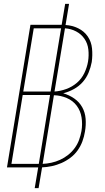

<svg xmlns="http://www.w3.org/2000/svg" viewBox="-20 -863 540 990"><path d="M159 107 177 0H16L137 -735H298L316 -843H336L318 -734Q353 -732 383.5 -717Q414 -702 432.5 -675Q451 -648 454.5 -613Q458 -578 453 -543Q448 -516 437 -489Q426 -462 406.5 -440Q387 -418 360.5 -403.5Q334 -389 306 -382Q337 -373 363 -355Q389 -337 404 -310Q419 -283 421.5 -250.5Q424 -218 418 -184Q414 -159 405 -134.5Q396 -110 380.5 -88Q365 -66 343 -49.5Q321 -33 297 -22.5Q273 -12 247.5 -6.5Q222 -1 197 0L179 107ZM100 -391H241L295 -717H154ZM261 -391Q291 -393 321.5 -404Q352 -415 376.5 -436Q401 -457 415 -486.5Q429 -516 434 -546Q439 -577 435.5 -608Q432 -639 415.5 -663Q399 -687 372.5 -701Q346 -715 315 -717ZM39 -18H180L238 -373H97ZM200 -18Q222 -19 245 -24Q268 -29 290 -39Q312 -49 331.5 -64.5Q351 -80 365.5 -100Q380 -120 388 -142.5Q396 -165 400 -187Q406 -223 400.5 -257.5Q395 -292 375.5 -318Q356 -344 324.5 -357.5Q293 -371 258 -372Z"/></svg>

Font: Iosevka Thin Oblique
Style: Regular
Weight: 100
Italic angle: -9°
Monospace: yes
Designer: Belleve Invis
Foundry: Belleve Invis
Version: Version 32.5.0; ttfautohint (v1.8.4)